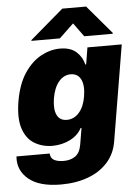

<svg xmlns="http://www.w3.org/2000/svg" viewBox="-84 -825 778 1089"><g transform="rotate(-5 305.5 -280.5)"><path d="M219.7 215.8Q96.2 215.8 35.2 165Q-25.9 114.3 -19.5 35.2H169.9Q170.9 62 191.4 73Q211.9 84 246.1 84Q284.7 84 311.8 65.2Q338.9 46.4 346.7 -1L362.3 -93.8H357.4Q335 -52.2 289.8 -29.8Q244.6 -7.3 189.5 -6.8Q131.3 -7.3 86.9 -34.4Q42.5 -61.5 22.9 -119.9Q3.4 -178.2 18.6 -272.5Q35.2 -371.6 76.4 -433.3Q117.7 -495.1 171.4 -523.9Q225.1 -552.7 279.3 -552.7Q339.8 -552.7 372.8 -522.5Q405.8 -492.2 415 -450.2H419.9L435.5 -545.9H630.9L540 -1Q528.8 67.9 485.4 116.5Q441.9 165 373.8 190.4Q305.7 215.8 219.7 215.8ZM284.2 -146.5Q324.7 -146.5 354 -179.9Q383.3 -213.4 392.6 -272.5Q402.3 -333.5 385 -367.7Q367.7 -401.9 327.1 -402.3Q287.1 -401.9 258.8 -367.7Q230.5 -333.5 220.7 -272.5Q211.4 -211.9 227.8 -179.2Q244.1 -146.5 284.2 -146.5ZM422.9 -610.4 366.2 -688.5 284.2 -610.4H122.1L123 -615.2L312.5 -777.3H448.2L585.9 -615.2L585 -610.4Z"/></g></svg>

Font: Inter Tight Black
Style: Italic
Weight: 900
Italic angle: -9.39999°
Designer: Rasmus Andersson
Foundry: rsms
Version: Version 3.004; ttfautohint (v1.8.4.7-5d5b)